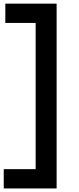

<svg xmlns="http://www.w3.org/2000/svg" viewBox="-20 -830 447 1080"><path d="M10 -809.5H298.5V230H1V121.5H180.5V-701H10Z"/></svg>

Font: Hepta Slab ExtraLight SemiBold
Style: Regular
Weight: 600
Version: Version 1.102